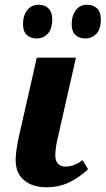

<svg xmlns="http://www.w3.org/2000/svg" viewBox="-20 -779 445 809"><path d="M46 -105Q46 -141 59 -201L135 -536H300L225 -205Q213 -157 213 -124Q213 -101 224.5 -89Q236 -77 256 -77Q291 -77 328 -104L351 -66Q314 -31 271.5 -10.5Q229 10 175 10Q117 10 81.5 -19.5Q46 -49 46 -105ZM77 -677Q77 -714 95 -736.5Q113 -759 143 -759Q169 -759 184.5 -743.5Q200 -728 200 -699Q200 -656 181 -636.5Q162 -617 135 -617Q108 -617 92.5 -632Q77 -647 77 -677ZM282 -677Q282 -713 299.5 -736Q317 -759 347 -759Q373 -759 389 -743.5Q405 -728 405 -699Q405 -656 386 -636.5Q367 -617 340 -617Q313 -617 297.5 -632Q282 -647 282 -677Z"/></svg>

Font: Noto Serif NarrowExtraBold
Style: Italic
Weight: 800
Width: 4
Italic angle: -12°
Designer: Monotype Design Team
Foundry: Monotype Imaging Inc.
Version: Version 1.001